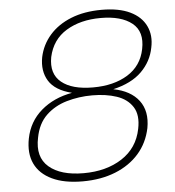

<svg xmlns="http://www.w3.org/2000/svg" viewBox="-52 -755 737 810"><g transform="rotate(-5 317.0 -350.0)"><path d="M253 -369Q182 -387 156 -429.5Q130 -472 141 -530Q152 -582 187 -622Q222 -662 278 -684.5Q334 -707 408 -707Q481 -707 528 -684.5Q575 -662 594.5 -621.5Q614 -581 603 -530Q592 -472 549 -429.5Q506 -387 428 -369Q501 -355 535.5 -309.5Q570 -264 557 -193Q544 -131 505 -86.5Q466 -42 405 -17.5Q344 7 266 7Q188 7 136.5 -17.5Q85 -42 64 -86.5Q43 -131 55 -193Q69 -264 122 -309.5Q175 -355 253 -369ZM564 -527Q579 -600 533.5 -636.5Q488 -673 401 -673Q315 -673 255 -636.5Q195 -600 179 -527Q166 -457 210.5 -420.5Q255 -384 344 -384Q432 -384 491 -420.5Q550 -457 564 -527ZM337 -351Q280 -351 228.5 -336Q177 -321 141 -286.5Q105 -252 94 -193Q77 -112 126.5 -69.5Q176 -27 273 -27Q369 -27 435.5 -70Q502 -113 518 -193Q530 -251 507.5 -286Q485 -321 440 -336Q395 -351 337 -351Z"/></g></svg>

Font: Albert Sans ExtraLight
Style: Italic
Weight: 250
Italic angle: -11.25°
Designer: Andreas Rasmussen
Foundry: a.Foundry
Version: Version 1.025